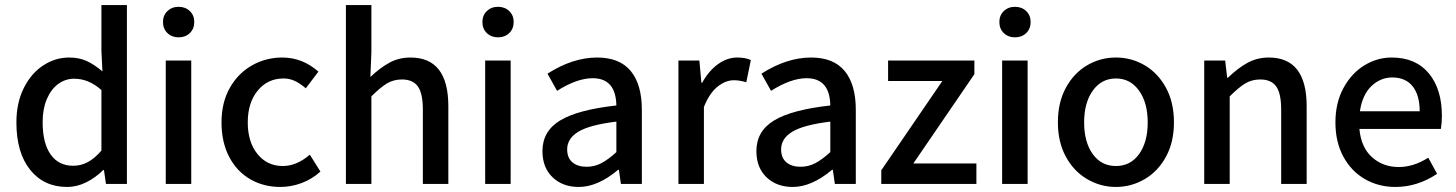

<svg xmlns="http://www.w3.org/2000/svg" viewBox="-20 -729 5772 761"><path d="M45 -244Q45 -321 74 -379.5Q103 -438 151 -469.5Q199 -501 254 -501Q293 -501 323 -487.5Q353 -474 386 -446L382 -527V-709H483V0H400L392 -55H389Q359 -25 322 -6.5Q285 12 246 12Q154 12 99.5 -56Q45 -124 45 -244ZM382 -132V-372Q332 -417 274 -417Q239 -417 210.5 -396Q182 -375 165.5 -336Q149 -297 149 -245Q149 -162 180.5 -117Q212 -72 270 -72Q301 -72 328 -86.5Q355 -101 382 -132Z M626 0ZM637 -489H738V0H637ZM626 -642Q626 -668 643.5 -685Q661 -702 688 -702Q715 -702 732.5 -685Q750 -668 750 -642Q750 -615 732.5 -598Q715 -581 688 -581Q661 -581 643.5 -598Q626 -615 626 -642Z M858 -244Q858 -323 891 -381Q924 -439 979 -470Q1034 -501 1099 -501Q1179 -501 1242 -445L1192 -379Q1170 -398 1149 -408Q1128 -418 1104 -418Q1041 -418 1001.5 -370Q962 -322 962 -244Q962 -166 1000.5 -118.5Q1039 -71 1101 -71Q1156 -71 1208 -116L1250 -49Q1217 -19 1175.5 -3.5Q1134 12 1091 12Q1025 12 972 -18.5Q919 -49 888.5 -107Q858 -165 858 -244Z M1351 -709H1452V-521L1448 -424Q1486 -460 1523.5 -480.5Q1561 -501 1607 -501Q1757 -501 1757 -308V0H1656V-295Q1656 -358 1636.5 -386Q1617 -414 1573 -414Q1540 -414 1514 -398.5Q1488 -383 1452 -347V0H1351Z M1892 0ZM1903 -489H2004V0H1903ZM1892 -642Q1892 -668 1909.5 -685Q1927 -702 1954 -702Q1981 -702 1998.5 -685Q2016 -668 2016 -642Q2016 -615 1998.5 -598Q1981 -581 1954 -581Q1927 -581 1909.5 -598Q1892 -615 1892 -642Z M2130 -130Q2130 -209 2200 -251.5Q2270 -294 2423 -311Q2421 -419 2329 -419Q2267 -419 2188 -369L2150 -437Q2250 -501 2347 -501Q2436 -501 2480 -447.5Q2524 -394 2524 -294V0H2441L2433 -56H2430Q2349 12 2274 12Q2210 12 2170 -26.5Q2130 -65 2130 -130ZM2423 -126V-247Q2317 -234 2272.5 -207Q2228 -180 2228 -137Q2228 -103 2249 -85.5Q2270 -68 2305 -68Q2336 -68 2363 -82Q2390 -96 2423 -126Z M2669 -489H2752L2760 -401H2763Q2789 -448 2825.5 -474.5Q2862 -501 2902 -501Q2935 -501 2956 -491L2938 -403Q2911 -411 2889 -411Q2856 -411 2824 -385.5Q2792 -360 2770 -305V0H2669Z M2978 -130Q2978 -209 3048 -251.5Q3118 -294 3271 -311Q3269 -419 3177 -419Q3115 -419 3036 -369L2998 -437Q3098 -501 3195 -501Q3284 -501 3328 -447.5Q3372 -394 3372 -294V0H3289L3281 -56H3278Q3197 12 3122 12Q3058 12 3018 -26.5Q2978 -65 2978 -130ZM3271 -126V-247Q3165 -234 3120.5 -207Q3076 -180 3076 -137Q3076 -103 3097 -85.5Q3118 -68 3153 -68Q3184 -68 3211 -82Q3238 -96 3271 -126Z M3473 -54 3715 -408H3500V-489H3842V-435L3600 -81H3850V0H3473Z M3941 0ZM3952 -489H4053V0H3952ZM3941 -642Q3941 -668 3958.5 -685Q3976 -702 4003 -702Q4030 -702 4047.5 -685Q4065 -668 4065 -642Q4065 -615 4047.5 -598Q4030 -581 4003 -581Q3976 -581 3958.5 -598Q3941 -615 3941 -642Z M4173 -244Q4173 -323 4204.5 -381Q4236 -439 4288.5 -470Q4341 -501 4403 -501Q4465 -501 4517.5 -470Q4570 -439 4601.5 -381Q4633 -323 4633 -244Q4633 -166 4601.5 -108Q4570 -50 4517 -19Q4464 12 4403 12Q4342 12 4289 -19Q4236 -50 4204.5 -108Q4173 -166 4173 -244ZM4529 -244Q4529 -322 4494.5 -370Q4460 -418 4403 -418Q4346 -418 4311.5 -370Q4277 -322 4277 -244Q4277 -166 4311 -118.5Q4345 -71 4403 -71Q4461 -71 4495 -118.5Q4529 -166 4529 -244Z M4753 -489H4836L4844 -421H4847Q4886 -459 4924.5 -480Q4963 -501 5009 -501Q5159 -501 5159 -308V0H5058V-295Q5058 -358 5038.5 -386Q5019 -414 4975 -414Q4942 -414 4916 -398.5Q4890 -383 4854 -347V0H4753Z M5691 -218H5368Q5375 -144 5418.5 -105.5Q5462 -67 5524 -67Q5583 -67 5641 -104L5676 -40Q5598 12 5511 12Q5444 12 5390 -19Q5336 -50 5304.5 -108Q5273 -166 5273 -244Q5273 -321 5304.5 -379.5Q5336 -438 5387 -469.5Q5438 -501 5496 -501Q5591 -501 5643 -438.5Q5695 -376 5695 -270Q5695 -242 5691 -218ZM5607 -288Q5607 -352 5579 -387Q5551 -422 5498 -422Q5452 -422 5416 -388Q5380 -354 5370 -288Z"/></svg>

Font: Assistant SemiBold
Style: Regular
Weight: 600
Designer: Hebrew By Ben Nathan, Latin by Paul Hunt
Version: Version 2.001; ttfautohint (v1.6)